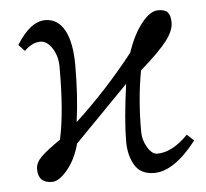

<svg xmlns="http://www.w3.org/2000/svg" viewBox="-41 -485 579 539"><g transform="rotate(-5 249.0 -215.0)"><path d="M301.8 -83Q301.8 -142.1 315.9 -244.1L164.1 -88.9Q152.8 -45.9 128.9 -16.8Q105 12.2 85 12.2Q45.9 12.2 45.9 -26.9Q45.9 -44.9 62 -61Q78.1 -77.1 117.2 -104Q134.3 -182.1 133.8 -308.1Q133.8 -337.9 119.4 -360.4Q105 -382.8 85.9 -382.8Q63 -382.8 41 -360.8L23.9 -378.9Q63 -441.9 105 -441.9Q140.1 -441.9 159.2 -407.5Q178.2 -373 178.2 -308.1Q178.2 -219.2 168 -148.9Q257.8 -231.9 335 -330.1Q352.1 -380.9 376.5 -411.4Q400.9 -441.9 422.9 -441.9Q442.9 -441.9 450.4 -432.9Q458 -423.8 458 -403.8Q458 -381.8 437 -354Q416 -326.2 360.8 -277.8Q345.7 -195.8 346.2 -106Q346.2 -83 358.6 -62Q371.1 -41 386.2 -41Q428.2 -41 473.1 -86.9L492.2 -68.8Q429.2 12.2 373 12.2Q335 12.2 318.4 -15.4Q301.8 -43 301.8 -83Z"/></g></svg>

Font: Linux Libertine Display
Style: Regular
Weight: 400
Designer: Philipp H. Poll
Foundry: Philipp H. Poll
Version: Version 5.0.9